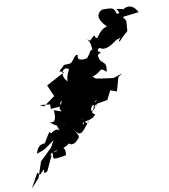

<svg xmlns="http://www.w3.org/2000/svg" viewBox="-128 -924 1126 1279"><g transform="rotate(-10 435.0 -285.0)"><path d="M483 -296 468 -212 580 -232 610 -292 653 -277 679 -370 709 -389 645 -369 563 -380 529 -386 478 -430C464 -394 537 -389 494 -399C588 -418 557 -467 608 -417C628 -506 567 -463 570 -546C565 -569 555 -510 573 -541C625 -567 543 -546 588 -584C623 -555 672 -588 709 -616C754 -627 736 -638 771 -650C737 -645 694 -557 752 -626L791 -661L796 -729L778 -759L887 -772C845 -856 774 -817 751 -758C797 -810 813 -807 744 -819C784 -762 727 -807 745 -771C731 -837 721 -830 650 -831C629 -822 586 -789 663 -715C590 -698 590 -612 569 -670C531 -650 551 -623 507 -662C555 -625 527 -574 547 -585C507 -563 544 -590 495 -529C465 -523 423 -524 438 -560C416 -577 405 -518 355 -495C386 -493 342 -461 340 -400C284 -458 339 -524 379 -462C400 -553 453 -513 337 -512L298 -475L329 -465L202 -397L236 -319L158 -263L130 -277L200 -269L199 -239L283 -245C236 -250 309 -319 263 -244C236 -218 314 -193 217 -227C223 -167 210 -138 175 -154C242 -89 258 -140 273 -125C220 -132 276 -154 274 -194C237 -174 186 -194 233 -86C211 -116 165 -70 169 -78C170 -108 147 -67 120 -20C64 -21 62 33 55 40C125 17 118 14 181 -31L156 15L74 94L38 201L-17 261C64 113 26 177 53 180C121 107 49 201 104 166C146 71 162 55 139 68C173 18 231 54 157 44C170 88 123 104 244 83C251 60 247 12 212 40C300 14 257 -1 294 18C348 16 355 -57 310 15C330 -13 379 -2 327 -71C362 -29 371 -31 435 -120C421 -66 383 -166 373 -143C402 -146 408 -96 392 -100C387 -128 458 -107 484 -154C438 -160 500 -216 507 -223C467 -142 427 -186 514 -249C445 -171 511 -201 509 -225C455 -267 483 -257 590 -284L501 -332Z"/></g></svg>

Font: Hussar Lance
Style: Italic
Weight: 700
Foundry: Cannot Into Space Fonts, PlusOne Fonts
Version: Version 2.27